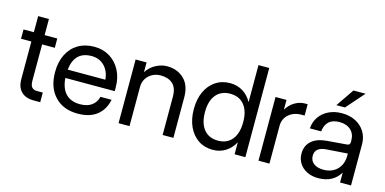

<svg xmlns="http://www.w3.org/2000/svg" viewBox="-69 -1072 2919 1456"><g transform="rotate(15 1390.0 -344.0)"><path d="M287.5 -75.5V0H231.5Q197 0 168 -13.2Q139 -26.5 121.2 -55.8Q103.5 -85 103.5 -133V-427H22.5V-500H103.5V-626.5H188V-500H287.5V-427H188V-144Q188 -103.5 202.5 -89.5Q217 -75.5 240 -75.5Z M337 -249.5Q337 -330 366.5 -389Q396 -448 450 -480.2Q504 -512.5 576.5 -512.5Q645 -512.5 698 -480Q751 -447.5 781.2 -390Q811.5 -332.5 811.5 -257.5V-227H424Q429.5 -146.5 469.8 -104.8Q510 -63 582 -63Q639.5 -63 674 -88.8Q708.5 -114.5 718 -157.5H805.5Q789.5 -78 733.5 -33.8Q677.5 10.5 583 10.5Q469.5 10.5 403.2 -59.5Q337 -129.5 337 -249.5ZM574.5 -439Q441 -439 425 -292.5H720.5Q714.5 -359.5 674.8 -399.2Q635 -439 574.5 -439Z M1248.5 -299.5Q1248.5 -369.5 1213.5 -401Q1178.5 -432.5 1120.5 -432.5Q1064 -432.5 1026.2 -397.2Q988.5 -362 988.5 -306.5V0H902.5V-500H988.5V-423.5Q1016 -466 1059.5 -489.2Q1103 -512.5 1148 -512.5Q1228.5 -512.5 1280.8 -462.5Q1333 -412.5 1333 -318V0H1248.5Z M1898 -700V0H1813.5V-94Q1787 -45 1743.2 -17.2Q1699.5 10.5 1643 10.5Q1578 10.5 1529.2 -22.2Q1480.5 -55 1453.2 -114.2Q1426 -173.5 1426 -252Q1426 -330.5 1453.2 -389Q1480.5 -447.5 1529.2 -480Q1578 -512.5 1643 -512.5Q1699.5 -512.5 1743.2 -485.2Q1787 -458 1813.5 -409V-700ZM1513.5 -252Q1513.5 -164 1553 -115.5Q1592.5 -67 1663.5 -67Q1735 -67 1774.2 -115.5Q1813.5 -164 1813.5 -252Q1813.5 -339 1774.2 -387Q1735 -435 1663.5 -435Q1592.5 -435 1553 -387Q1513.5 -339 1513.5 -252Z M2001 -500H2087V-423.5Q2112 -465 2150.2 -487.5Q2188.5 -510 2228 -510H2250.5V-421H2226.5Q2165.5 -421 2126.2 -386.2Q2087 -351.5 2087 -296.5V0H2001Z M2654 -700.5 2530 -559.5H2462.5L2559 -700.5ZM2727.5 -322.5V0H2641.5V-78Q2587.5 11 2471 11Q2421.5 11 2383.2 -8Q2345 -27 2323.5 -60.2Q2302 -93.5 2302 -137Q2302 -199.5 2344 -236.5Q2386 -273.5 2462.5 -279.5L2616 -292Q2641.5 -293.5 2641.5 -316.5V-330Q2641.5 -381 2608.8 -411.5Q2576 -442 2519.5 -442Q2414 -442 2402.5 -337.5H2314Q2317.5 -389.5 2344.8 -428.5Q2372 -467.5 2417.5 -489.5Q2463 -511.5 2521 -511.5Q2582 -511.5 2628.5 -487.5Q2675 -463.5 2701.2 -421Q2727.5 -378.5 2727.5 -322.5ZM2388.5 -143Q2388.5 -105 2416.8 -83Q2445 -61 2493.5 -61Q2560 -61 2600.8 -102Q2641.5 -143 2641.5 -210.5V-227.5L2477 -216Q2388.5 -210 2388.5 -143Z"/></g></svg>

Font: Overused Grotesk
Style: Regular
Weight: 450
Version: Version 0.004